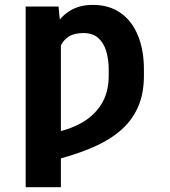

<svg xmlns="http://www.w3.org/2000/svg" viewBox="-20 -573 703 796"><path d="M232.4 -444.3V203.1H86.4V-545.9H222.7ZM214.8 -304.2 153.8 -285.2Q161.1 -342.8 176 -391.4Q190.9 -439.9 215.8 -476.3Q240.7 -512.7 277.6 -532.7Q314.5 -552.7 364.7 -552.7Q433.1 -552.7 480.5 -519Q527.8 -485.4 552.2 -425Q576.7 -364.7 576.7 -284.7V-259.3Q576.7 -182.1 550.3 -125Q523.9 -67.9 473.4 -26.6Q422.9 14.6 349.9 44.2Q276.9 73.7 183.6 96.7L171.9 -18.1Q247.6 -27.8 305.9 -57.1Q364.3 -86.4 397.5 -136.7Q430.7 -187 430.7 -259.3V-284.7Q430.7 -325.7 420.7 -360.1Q410.6 -394.5 387.7 -415.3Q364.7 -436 325.7 -436Q287.1 -436 263.4 -420.4Q239.7 -404.8 228.3 -375.2Q216.8 -345.7 214.8 -304.2Z"/></svg>

Font: Inter 20pt
Style: Bold
Weight: 700
Version: Version 4.001;git-66647c0bb